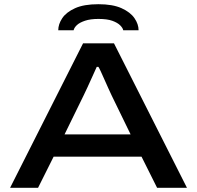

<svg xmlns="http://www.w3.org/2000/svg" viewBox="-20 -893 937 913"><path d="M28 0 375 -687H522L869 0H727L653 -148H235L161 0ZM287 -254H601L510 -441Q505 -452 495.5 -472.5Q486 -493 476.5 -515Q467 -537 459 -554Q451 -571 448 -575H440Q431 -555 419 -528.5Q407 -502 396 -478Q385 -454 378 -440ZM257 -749Q257 -778 276 -806.5Q295 -835 337 -854Q379 -873 448 -873Q516 -873 558 -854Q600 -835 619.5 -806.5Q639 -778 639 -749H566Q564 -760 551.5 -772.5Q539 -785 514.5 -794Q490 -803 448 -803Q410 -803 384.5 -794.5Q359 -786 346 -774Q333 -762 330 -749Z"/></svg>

Font: Archivo Expanded Medium
Style: Regular
Weight: 500
Width: 7
Designer: Hector Gatti
Foundry: Omnibus-Type
Version: Version 2.001